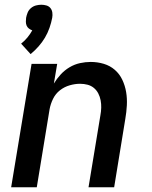

<svg xmlns="http://www.w3.org/2000/svg" viewBox="-20 -789 640 809"><path d="M27 0 113 -520H221L207 -437Q219 -457 235.5 -475Q252 -493 273 -505.5Q294 -518 317 -523Q340 -528 362 -528Q391 -528 417.5 -520Q444 -512 464 -494.5Q484 -477 495.5 -452.5Q507 -428 511.5 -401Q516 -374 514.5 -345.5Q513 -317 508 -288L461 0H353L403 -303Q406 -319 406.5 -335Q407 -351 404 -366.5Q401 -382 394 -395.5Q387 -409 375.5 -418.5Q364 -428 349 -432Q334 -436 317 -436Q296 -436 273.5 -429.5Q251 -423 232.5 -408.5Q214 -394 203.5 -372.5Q193 -351 189 -329L135 0ZM109 -561 69 -605Q84 -617 95.5 -631Q107 -645 116 -661Q108 -664 101.5 -669Q95 -674 92 -681.5Q89 -689 89 -697.5Q89 -706 90 -714Q92 -725 96.5 -736Q101 -747 110.5 -755Q120 -763 131.5 -766Q143 -769 154 -769Q165 -769 175.5 -766Q186 -763 192.5 -755Q199 -747 200.5 -736Q202 -725 200 -714Q196 -693 188.5 -671.5Q181 -650 169.5 -630.5Q158 -611 142.5 -593.5Q127 -576 109 -561Z"/></svg>

Font: Iosevka Semibold Extended
Style: Italic
Weight: 600
Width: 7
Italic angle: -9°
Monospace: yes
Designer: Belleve Invis
Foundry: Belleve Invis
Version: Version 32.5.0; ttfautohint (v1.8.4)